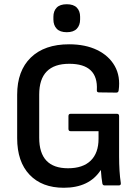

<svg xmlns="http://www.w3.org/2000/svg" viewBox="-20 -875 655 906"><path d="M281 11Q178 11 119.5 -50.5Q61 -112 61 -223V-428Q61 -541 125.5 -603.5Q190 -666 306 -666Q383 -666 438.5 -639Q494 -612 521.5 -563.5Q549 -515 540 -449Q539 -438 529 -438L447 -439Q436 -439 437 -450Q444 -574 307 -574Q165 -574 165 -429V-225Q165 -81 301 -81Q371 -81 408 -117Q445 -153 445 -220V-256H313Q303 -256 303 -267V-327Q303 -338 313 -338H532Q542 -338 542 -327V-137Q542 -64 550 -12Q552 0 540 0H474Q465 0 463 -9Q461 -21 459 -37.5Q457 -54 456 -72H455Q401 11 281 11ZM295 -723Q263 -723 247.5 -739.5Q232 -756 232 -783V-796Q232 -823 247.5 -839Q263 -855 295 -855Q327 -855 342.5 -839Q358 -823 358 -796V-783Q358 -756 342.5 -739.5Q327 -723 295 -723Z"/></svg>

Font: Sofia Sans Extra Cond
Style: Bold
Weight: 700
Width: 1
Designer: Botio Nikoltchev, Ani Petrova
Foundry: lettersoup
Version: Version 4.100; ttfautohint (v1.8.3)